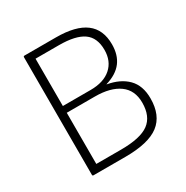

<svg xmlns="http://www.w3.org/2000/svg" viewBox="-152 -782 881 910"><g transform="rotate(-30 288.0 -327.5)"><path d="M103 0Q97 0 97 -6V-649Q97 -655 103 -655H275Q383 -655 436 -615Q489 -575 489 -494Q489 -436 460.5 -398.5Q432 -361 372 -343V-342Q441 -330 480 -290.5Q519 -251 519 -181Q519 -88 461.5 -44Q404 0 277 0ZM141 -40H276Q383 -40 429 -74Q475 -108 475 -183Q475 -251 427.5 -285.5Q380 -320 295 -320H141ZM141 -357H293Q365 -357 405 -392.5Q445 -428 445 -489Q445 -556 402.5 -586Q360 -616 269 -616H141Z"/></g></svg>

Font: Sofia Sans ExtraLight
Style: Regular
Weight: 250
Version: Version 4.100-B